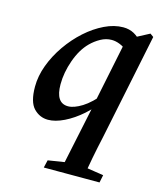

<svg xmlns="http://www.w3.org/2000/svg" viewBox="-103 -533 687 822"><g transform="rotate(15 240.0 -122.0)"><path d="M133 12Q96 12 69.5 -15.5Q43 -43 43 -111Q43 -158 61 -206.5Q79 -255 110 -299.5Q141 -344 179.5 -378.5Q218 -413 260.5 -433.5Q303 -454 343 -454Q370 -454 391 -442.5Q412 -431 434 -406L384 -358Q364 -374 345.5 -381.5Q327 -389 309 -389Q284 -389 260.5 -376Q237 -363 218 -344Q185 -311 165.5 -256Q146 -201 146 -149Q146 -66 201 -66Q227 -66 262.5 -88Q298 -110 339 -160L346 -135Q318 -92 280.5 -59Q243 -26 204 -7Q165 12 133 12ZM169 214 177 180 284 163H313L423 180L416 214ZM477 -447 380 24Q369 73 360 120Q351 167 344 214H240L305 -95L308 -112L369 -409L462 -458Z"/></g></svg>

Font: Lisu Bosa ExtraBold
Style: Italic
Weight: 800
Italic angle: -19°
Designer: David Morse, Annie Olsen, Victor Gaultney, Frank Grießhammer (Latin)
Foundry: SIL International
Version: Version 2.000